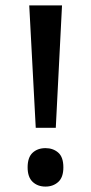

<svg xmlns="http://www.w3.org/2000/svg" viewBox="-20 -770 337 709"><path d="M186 -298H112L88 -750H209ZM82 -152Q82 -189 100.5 -206Q119 -223 148 -223Q176 -223 195 -206.5Q214 -190 214 -152Q214 -115 195 -98Q176 -81 148 -81Q119 -81 100.5 -98.5Q82 -116 82 -152Z"/></svg>

Font: Noto Sans Telugu UI SemiCondensed Medium
Style: Regular
Weight: 500
Width: 4
Designer: Jelle Bosma - Monotype Design Team
Foundry: Monotype Imaging Inc.
Version: Version 2.005; ttfautohint (v1.8.4.7-5d5b)